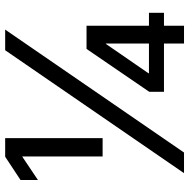

<svg xmlns="http://www.w3.org/2000/svg" viewBox="-14 -754 768 781"><g transform="rotate(-90 370.5 -364.0)"><path d="M198.7 -727.5V-331.1H124V-657.7H123L28.3 -594.2V-665L123 -727.5ZM56.2 0 556.2 -727.5H640.1L140.1 0ZM387.2 -81.5V-141.6L561.5 -396.5H609.9V-317.9H582L462.4 -144.5V-142.6H708.5V-81.5ZM583.5 0V-99.1V-126.5V-396.5H655.8V0Z"/></g></svg>

Font: Inter 28pt
Style: Regular
Weight: 400
Designer: Rasmus Andersson
Foundry: rsms
Version: Version 4.001;git-66647c0bb